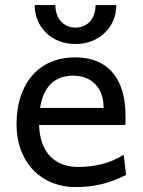

<svg xmlns="http://www.w3.org/2000/svg" viewBox="-20 -738 575 770"><path d="M136.7 -236.8Q138.2 -193.8 150.1 -162.1Q162.1 -130.4 182.9 -109.6Q203.6 -88.9 231.7 -78.6Q259.8 -68.4 293 -68.4Q340.3 -68.4 385.7 -79.1Q431.2 -89.8 476.1 -117.2L485.8 -36.6Q460 -23.4 435.1 -14.2Q410.2 -4.9 385.3 1Q360.4 6.8 334.7 9.5Q309.1 12.2 280.8 12.2Q233.9 12.2 191.4 -4.2Q148.9 -20.5 116.7 -52.5Q84.5 -84.5 65.4 -131.8Q46.4 -179.2 46.4 -241.7Q46.4 -302.2 62.7 -351.3Q79.1 -400.4 109.4 -435.3Q139.6 -470.2 183.1 -489Q226.6 -507.8 280.8 -507.8Q320.8 -507.8 351.6 -498.3Q382.3 -488.8 404.8 -471.9Q427.2 -455.1 442.4 -432.6Q457.5 -410.2 466.6 -384.3Q475.6 -358.4 479.5 -330.3Q483.4 -302.2 483.4 -274.9V-255.9Q483.4 -243.7 482.9 -236.8ZM395.5 -305.2Q395.5 -336.4 386.5 -360.6Q377.4 -384.8 361.1 -401.4Q344.7 -418 322.3 -426.3Q299.8 -434.6 273.4 -434.6Q219.7 -434.6 185.5 -403.1Q151.4 -371.6 140.6 -305.2ZM446.3 -717.8Q446.3 -684.1 434.1 -655.5Q421.9 -627 399.9 -606Q377.9 -585 347.9 -573.2Q317.9 -561.5 282.7 -561.5Q247.1 -561.5 217 -573.2Q187 -585 165.3 -606Q143.6 -627 131.3 -655.5Q119.1 -684.1 119.1 -717.8H202.1Q202.1 -697.8 207.8 -681.4Q213.4 -665 224.1 -652.8Q234.9 -640.6 249.5 -634Q264.2 -627.4 282.7 -627.4Q301.3 -627.4 316.2 -634Q331.1 -640.6 341.6 -652.8Q352.1 -665 357.7 -681.4Q363.3 -697.8 363.3 -717.8Z"/></svg>

Font: Andika FrenchTight
Style: Regular
Weight: 400
Designer: Victor Gaultney, Annie Olsen, Julie Remington, Don Collingsworth, Eric Hays, Becca Hirsbrunner
Foundry: SIL International
Version: Version 5.000 ; Dig1 Dig4Opn Dig7 LnSpcTght